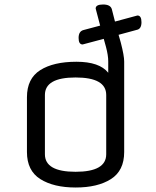

<svg xmlns="http://www.w3.org/2000/svg" viewBox="-20 -820 694 855"><path d="M533 -546V-143Q533 -60 474 -22.5Q415 15 317 15Q219 15 159.5 -22.5Q100 -60 100 -143V-387Q100 -470 159 -507.5Q218 -545 320.5 -545Q423 -545 462 -496V-547Q462 -573 452 -611L442 -647L348 -622Q330 -622 330 -651Q330 -680 351 -686L426 -706L406 -782Q406 -800 439 -800Q472 -800 478 -779L492 -724L592 -751Q610 -751 610 -721Q610 -691 589 -687L508 -665L518 -630Q533 -572 533 -546ZM453 -133V-397Q453 -475 316.5 -475Q180 -475 180 -397V-133Q180 -55 316.5 -55Q453 -55 453 -133Z"/></svg>

Font: Offside
Style: Regular
Weight: 400
Designer: Eduardo Rodriguez Tunni
Foundry: Eduardo Rodriguez Tunni
Version: Version 1.001